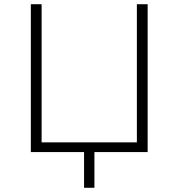

<svg xmlns="http://www.w3.org/2000/svg" viewBox="-20 -720 845 909"><path d="M378 169V0H126V-700H177V-46H628V-700H679V0H427V169Z"/></svg>

Font: Montserrat Light
Style: Regular
Weight: 300
Designer: Julieta Ulanovsky
Foundry: Julieta Ulanovsky
Version: Version 9.000; ttfautohint (v1.8.4.7-5d5b)